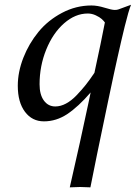

<svg xmlns="http://www.w3.org/2000/svg" viewBox="-20 -514 594 817"><path d="M365.7 -120.6Q313.5 -60.1 266.6 -28.8Q219.7 2.4 167 2.4Q116.7 2.4 86.2 -38.3Q55.7 -79.1 55.7 -148.9Q55.7 -207.5 79.3 -268.1Q103 -328.6 143.6 -378.2Q184.1 -427.7 243.7 -459.2Q303.2 -490.7 369.1 -490.7Q394.5 -490.7 425 -481.2Q455.6 -471.7 468.3 -471.7Q478.5 -471.7 484.4 -474.1L537.6 -493.7Q532.2 -480.5 525.6 -457.8Q519 -435.1 510.7 -401.4Q502.4 -367.7 496.1 -340.3Q489.7 -313 479.7 -268.1Q469.7 -223.1 465.1 -201.7Q460.4 -180.2 450.9 -134.8Q441.4 -89.4 439.9 -83Q384.3 182.1 364.7 283.2Q333.5 281.7 321.3 281.7L276.9 283.2Q322.3 85.9 357.9 -83ZM381.8 -204.1Q411.6 -341.3 426.3 -418.5Q420.9 -425.8 412.6 -433.3Q404.3 -440.9 387.7 -448.7Q371.1 -456.5 353.5 -456.5Q300.3 -456.5 252.7 -414.8Q205.1 -373 176.8 -303.2Q148.4 -233.4 148.4 -155.3Q148.4 -111.3 166.7 -86.2Q185.1 -61 215.3 -61Q237.8 -61 260.7 -73.2Q283.7 -85.4 305.9 -108.6Q328.1 -131.8 345 -153.1Q361.8 -174.3 381.8 -204.1Z"/></svg>

Font: Flanker
Style: Italic
Weight: 400
Italic angle: -12°
Designer: Flanker
Version: Version 2.027